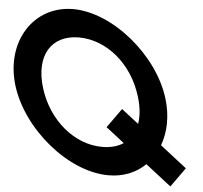

<svg xmlns="http://www.w3.org/2000/svg" viewBox="-175 -830 1025 969"><g transform="rotate(5 337.5 -345.5)"><path d="M-100.1 -360C-166.1 -576 -45.1 -769 156.6 -770C357.6 -770 595.5 -574 659.9 -360C686 -274.7 683.5 -192.3 658.2 -124.1L728.9 -69L793.2 -19L723.2 79L658.9 29L593 -22.4C546.3 23.1 482.4 50.4 406.3 50C203.3 50 -34.3 -145 -100.1 -360ZM39.9 -360C89.2 -199 223.8 -89 363.5 -90C406.1 -90 441.9 -100 469.8 -118.5L440.9 -141L376.6 -191L446.6 -289L510.9 -239L533.6 -221.4C540.3 -260.7 536.3 -307.5 519.9 -360C470.7 -521 339.7 -629 199.4 -630C58.4 -630 -9.3 -521 39.9 -360Z"/></g></svg>

Font: Nordica Plus
Style: NordicaClassicRgOpObl
Weight: 500
Version: Version 1.01